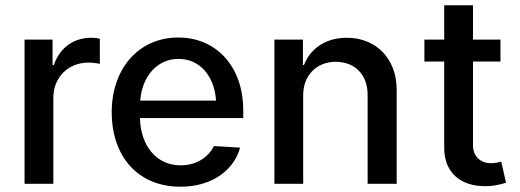

<svg xmlns="http://www.w3.org/2000/svg" viewBox="-20 -696 1970 727"><path d="M73 0H182V-326C182 -404 239 -459 315 -459C329 -459 347 -457 358 -454V-549C347 -552 338 -553 326 -553C260 -553 207 -517 184 -450H179V-546H73Z M663 11C790 11 868 -58 889 -137L790 -143C775 -111 734 -70 664 -70C570 -70 512 -147 510 -249H901V-279C901 -444 799 -554 655 -554C505 -554 403 -436 403 -271C403 -103 503 11 663 11ZM511 -315C518 -408 576 -473 656 -473C737 -473 792 -408 798 -315Z M1128 -336C1128 -411 1179 -462 1251 -462C1325 -462 1372 -412 1372 -337V0H1482V-356C1482 -472 1406 -553 1293 -553C1215 -553 1156 -514 1131 -450H1127V-546H1019V0H1128Z M1662 -676V-546H1587V-463H1662V-136C1662 -44 1722 9 1817 9C1843 9 1867 5 1896 -4L1878 -84C1868 -81 1853 -78 1840 -78C1800 -78 1771 -103 1771 -146V-463H1875V-546H1771V-676Z"/></svg>

Font: Wafeq Medium
Style: Regular
Weight: 500
Designer: Rasmus Andersson & Azza Alameddine
Foundry: Google & TypeTogether
Version: Version 3.000;January 28, 2025;FontCreator 15.0.0.3014 64-bi